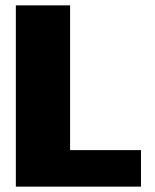

<svg xmlns="http://www.w3.org/2000/svg" viewBox="-20 -695 578 715"><path d="M39 0H505V-136H241V-675H39Z"/></svg>

Font: Anybody UltraCondensed Thin ExtraBold
Style: Regular
Weight: 800
Version: Version 1.111